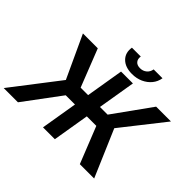

<svg xmlns="http://www.w3.org/2000/svg" viewBox="-229 -1197 1476 1476"><g transform="rotate(45 509.5 -458.5)"><path d="M641.1 -727.5 520 0H391.1L512.2 -727.5ZM-36.1 0 257.8 -381.8 97.7 -727.5H259.3L379.9 -420.4H673.3L893.6 -727.5H1054.7L783.2 -382.8L947.3 0H791.5L672.9 -297.9H340.3L118.7 0ZM584.5 -773.4Q510.3 -773.4 470.7 -813.2Q431.2 -853 441.4 -916.5H537.6Q532.7 -885.7 548.6 -867.2Q564.5 -848.6 596.7 -848.6Q628.4 -848.6 650.6 -867.2Q672.9 -885.7 677.7 -916.5H773.9Q767.1 -874 740.7 -842Q714.4 -810.1 674.1 -791.7Q633.8 -773.4 584.5 -773.4Z"/></g></svg>

Font: Inter Tight SemiBold
Style: Italic
Weight: 600
Italic angle: -9.39999°
Designer: Rasmus Andersson
Foundry: rsms
Version: Version 3.004